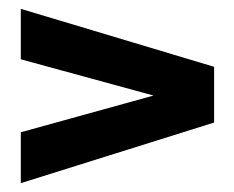

<svg xmlns="http://www.w3.org/2000/svg" viewBox="-20 -535 530 434"><path d="M327 -319 27 -401V-515L464 -384V-258L27 -121V-236Z"/></svg>

Font: Teko SemiBold
Style: Regular
Weight: 600
Designer: Manushi Parikh, Jonny Pinhorn
Foundry: Indian Type Foundry
Version: Version 1.106;PS 1.0;hotconv 1.0.78;makeotf.lib2.5.61930; tt